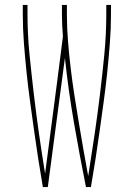

<svg xmlns="http://www.w3.org/2000/svg" viewBox="-20 -755 540 775"><path d="M153 0Q143 -58 134 -116Q125 -174 117 -232Q109 -290 101 -348Q93 -406 87 -464.5Q81 -523 76.5 -581.5Q72 -640 72 -698V-735H91V-698Q91 -617 99 -536.5Q107 -456 116.5 -375.5Q126 -295 137.5 -214.5Q149 -134 162 -54L210 -420L234 -608Q232 -630 231 -653Q230 -676 230 -698V-735H250V-698Q250 -643 254.5 -588Q259 -533 265.5 -478.5Q272 -424 280.5 -369.5Q289 -315 298 -261Q307 -207 316.5 -152.5Q326 -98 336 -44Q349 -125 361 -206.5Q373 -288 383 -370Q393 -452 401 -534Q409 -616 409 -698V-735H428V-698Q428 -640 423.5 -581.5Q419 -523 413 -464.5Q407 -406 399 -348Q391 -290 383 -232Q375 -174 366 -116Q357 -58 347 0H327Q301 -130 278.5 -260Q256 -390 242 -521L173 0Z"/></svg>

Font: Iosevka SS18 Thin
Style: Regular
Weight: 100
Monospace: yes
Designer: Belleve Invis
Foundry: Belleve Invis
Version: Version 25.1.1; ttfautohint (v1.8.4)